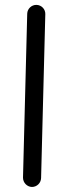

<svg xmlns="http://www.w3.org/2000/svg" viewBox="-20 -721 272 778"><path d="M109.4 36.6C129.4 36.6 146 20.5 146.5 0.5L163.6 -664.1C164.1 -684.1 147.9 -700.7 127.9 -701.2C107.9 -701.7 90.8 -685.5 90.3 -665.5L73.2 -1C73.2 19 89.4 36.1 109.4 36.6Z"/></svg>

Font: Mikhak
Style: Regular
Weight: 400
Designer: Amin Abedi
Version: Version 3.2